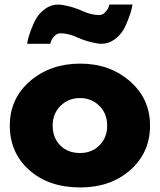

<svg xmlns="http://www.w3.org/2000/svg" viewBox="-20 -807 701 842"><path d="M321 -642Q281 -661 245 -661Q231 -661 219.5 -649.5Q208 -638 204 -626L200 -615H99Q100 -622 102.5 -633.5Q105 -645 115.5 -674.5Q126 -704 139.5 -727Q153 -750 178.5 -768.5Q204 -787 235 -787Q252 -787 278 -780.5Q304 -774 322 -767L339 -760Q379 -741 415 -741Q429 -741 440.5 -752.5Q452 -764 456 -776L460 -787H561Q560 -780 557.5 -768.5Q555 -757 544.5 -727.5Q534 -698 520.5 -675Q507 -652 481.5 -633.5Q456 -615 425 -615Q408 -615 382 -621.5Q356 -628 338 -635ZM332 15Q465 15 551.5 -61.5Q638 -138 638 -256Q638 -374 549.5 -451Q461 -528 332 -528Q201 -528 112 -451.5Q23 -375 23 -256Q23 -137 108.5 -61Q194 15 332 15ZM331 -377Q381 -377 415.5 -343Q450 -309 450 -256Q450 -204 416.5 -170Q383 -136 331 -136Q277 -136 244 -169.5Q211 -203 211 -256Q211 -309 245.5 -343Q280 -377 331 -377Z"/></svg>

Font: Hussar
Style: BoldWeb
Weight: 700
Foundry: Cannot Into Space Fonts
Version: Version 2.00